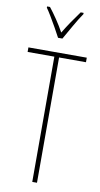

<svg xmlns="http://www.w3.org/2000/svg" viewBox="-103 -995 542 1040"><g transform="rotate(10 168.0 -475.0)"><path d="M180 0H154V-689H7V-714H328V-689H180ZM156 -793Q143 -818 126.5 -847Q110 -876 94.5 -902Q79 -928 68 -943V-950H84Q104 -925 127 -891Q150 -857 168 -824Q188 -857 208 -886.5Q228 -916 253 -950H269V-943Q247 -911 223.5 -869.5Q200 -828 180 -793Z"/></g></svg>

Font: Noto Sans Gurmukhi ExtraCondensed Thin
Style: Regular
Weight: 100
Width: 2
Designer: Jelle Bosma - Monotype Design Team
Foundry: Monotype Imaging Inc.
Version: Version 2.004; ttfautohint (v1.8.4.7-5d5b)